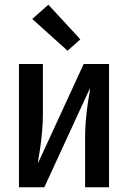

<svg xmlns="http://www.w3.org/2000/svg" viewBox="-20 -790 540 810"><path d="M60 0V-520H161V-312Q161 -276 158 -240Q155 -204 150 -169L146 -143Q144 -133 142.5 -122.5Q141 -112 140 -101L333 -520H440V0H339V-208Q339 -244 342 -280Q345 -316 350 -351L354 -377Q356 -387 357.5 -397.5Q359 -408 360 -419L167 0ZM265 -576 116 -710 184 -770 319 -624Z"/></svg>

Font: Zed Mono Semibold
Style: Regular
Weight: 600
Monospace: yes
Designer: Belleve Invis
Foundry: Belleve Invis
Version: Version 1.0.0; ttfautohint (v1.8.4)